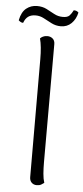

<svg xmlns="http://www.w3.org/2000/svg" viewBox="-75 -869 395 911"><g transform="rotate(5 122.5 -413.5)"><path d="M136 10Q121 10 111.5 0.5Q102 -9 102 -25L101 -587Q101 -617 98.5 -642Q96 -667 91 -685Q95 -690 104 -694.5Q113 -699 125 -699Q140 -699 150.5 -690Q161 -681 161 -664V-103Q161 -73 163 -47.5Q165 -22 171 -4Q166 0 157.5 5Q149 10 136 10ZM262 -823Q255 -791 234.5 -771Q214 -751 184 -751Q160 -751 139.5 -761.5Q119 -772 100.5 -782Q82 -792 61 -792Q39 -792 25.5 -782Q12 -772 5 -752Q0 -751 -6 -754Q-12 -757 -17 -762Q-9 -802 13 -819.5Q35 -837 64 -837Q90 -837 109.5 -827Q129 -817 148 -806.5Q167 -796 190 -796Q212 -796 221.5 -806Q231 -816 239 -832Q247 -832 252 -830Q257 -828 262 -823Z"/></g></svg>

Font: Arima Light
Style: Regular
Weight: 300
Designer: Joana Correia and Natanael Gama
Foundry: NDISCOVER
Version: Version 1.101;gftools[0.9.23]